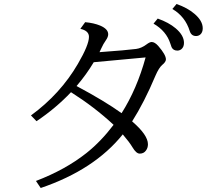

<svg xmlns="http://www.w3.org/2000/svg" viewBox="-20 -897 1040 960"><path d="M134.8 -319.8Q281.7 -427.2 369.1 -577.1Q424.8 -672.4 424.8 -712.9Q424.8 -743.2 381.8 -752.9L405.8 -786.1Q449.2 -782.2 481 -769Q521 -752 521 -725.6Q521 -711.9 508.8 -694.8Q496.6 -677.7 486.8 -655.8Q480 -641.6 477.5 -636.2Q613.3 -646 660.6 -652.3Q687 -655.8 712.4 -674.8Q728.5 -687 738.3 -687Q753.9 -687 771.5 -667Q809.6 -623 809.6 -600.1Q809.6 -587.4 791 -572.3Q774.4 -558.1 757.3 -518.6Q701.2 -385.3 640.6 -290Q719.7 -222.2 719.7 -175.8Q719.7 -157.2 709.5 -144Q698.7 -128.9 678.7 -128.9Q661.1 -128.9 642.6 -160.2Q627 -186.5 593.8 -225.1Q452.1 -48.3 183.6 43L159.7 7.8Q306.6 -48.3 411.6 -131.3Q484.9 -189.5 547.9 -272.9Q454.1 -360.4 335 -436Q259.3 -356 162.6 -291ZM708 -609.9 448.7 -585.9Q412.1 -524.4 362.8 -466.8Q503.9 -391.6 587.9 -331.1Q664.6 -451.7 708 -609.9ZM768.6 -804.2Q823.7 -784.7 858.4 -755.4Q899.9 -720.2 899.9 -682.6Q899.9 -661.6 886.7 -650.9Q877.4 -644 866.7 -644Q846.2 -644 837.9 -661.1Q836.4 -664.1 832 -678.2Q812 -741.7 747.6 -778.8ZM862.8 -877Q917.5 -857.9 952.1 -828.1Q993.7 -793 993.7 -755.4Q993.7 -734.4 980.5 -723.6Q971.2 -716.8 960.4 -716.8Q936.5 -716.8 928.7 -741.7Q906.2 -814.5 841.8 -852.1Z"/></svg>

Font: BIZ UDMincho
Style: Regular
Weight: 400
Monospace: yes
Designer: TypeBank Co., Ltd.
Foundry: Morisawa Inc.
Version: Version 1.06